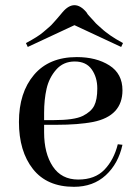

<svg xmlns="http://www.w3.org/2000/svg" viewBox="-20 -700 530 740"><path d="M276 -480Q351 -480 401.5 -448Q452 -416 452 -352Q452 -253 339 -230Q282 -219 197 -219H150V-190Q150 -109 183.5 -58.5Q217 -8 281.5 -8Q346 -8 382.5 -46Q419 -84 434 -144L452 -142Q436 -69 387.5 -24.5Q339 20 265 20Q161 20 107 -48.5Q53 -117 53 -230Q53 -343 111 -411.5Q169 -480 276 -480ZM150 -237H185Q266 -237 298.5 -253Q331 -269 343 -292.5Q355 -316 355 -359Q355 -402 333.5 -432.5Q312 -463 268 -463Q224 -463 196.5 -431.5Q169 -400 159.5 -358Q150 -316 150 -265ZM313 -653Q317 -645 326 -636Q335 -627 342.5 -618Q350 -609 355.5 -604.5Q361 -600 370 -591.5Q379 -583 387 -577Q395 -571 406 -563Q423 -551 454 -534L447 -519L267 -603L87 -519L80 -534Q127 -559 146.5 -576Q166 -593 171.5 -597.5Q177 -602 187 -613.5Q197 -625 199 -627Q201 -629 211 -641L221 -653Q244 -680 267 -680Q290 -680 313 -653Z"/></svg>

Font: Elsie Swash Caps
Style: Regular
Weight: 400
Designer: Alejandro Inler
Foundry: Alejandro Inler
Version: 1.003